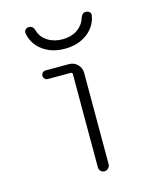

<svg xmlns="http://www.w3.org/2000/svg" viewBox="-111 -809 721 885"><g transform="rotate(-15 250.0 -366.0)"><path d="M89.8 -709Q88.9 -718.8 95.2 -725.6Q101.6 -732.4 112.3 -732.4Q131.8 -732.4 138.7 -708Q147.5 -676.8 177.2 -657.2Q207 -637.7 248.5 -637.7Q290 -637.7 318.8 -657.2Q347.7 -676.8 357.4 -708Q365.2 -732.4 383.8 -732.4Q393.6 -732.4 400.9 -725.6Q408.2 -718.8 406.2 -709Q397.5 -657.2 354 -625Q310.5 -592.8 247.6 -592.8Q184.6 -592.8 141.6 -625Q98.6 -657.2 89.8 -709ZM252 -26.4V-469.7Q252 -478.5 243.2 -478.5H133.8Q126 -478.5 120.1 -484.9Q114.3 -491.2 114.3 -499Q114.3 -506.8 120.1 -513.2Q126 -519.5 133.8 -519.5H247.1Q270.5 -519.5 287.1 -502.9Q303.7 -486.3 303.7 -462.9V-26.4Q303.7 -16.6 295.9 -8.3Q288.1 0 277.3 0Q266.6 0 259.3 -7.3Q252 -14.6 252 -26.4Z"/></g></svg>

Font: Rounded Mgen+ 1mn light
Style: Regular
Weight: 200
Designer: [Source Han Sans]
Ryoko NISHIZUKA  (kana & ideographs); Paul D. Hunt (Latin, Greek & Cyrillic); Wenlong ZHANG  (bopomofo
Version: Version 1.059.20150602